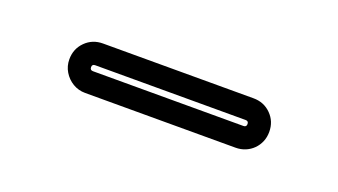

<svg xmlns="http://www.w3.org/2000/svg" viewBox="-26 -420 424 241"><g transform="rotate(20 186.5 -300.0)"><path d="M287 -267H86Q77 -267 69.5 -271.5Q62 -276 57.5 -283.5Q53 -291 53 -300Q53 -314 62.5 -323.5Q72 -333 86 -333H287Q301 -333 310.5 -323.5Q320 -314 320 -300Q320 -293 317.5 -287Q315 -281 310.5 -276.5Q306 -272 300 -269.5Q294 -267 287 -267ZM86 -304Q82 -304 82 -300Q82 -296 86 -296H287Q291 -296 291 -300Q291 -304 287 -304Z"/></g></svg>

Font: Soda Fountain
Style: Inline
Weight: 400
Version: Version 1.0